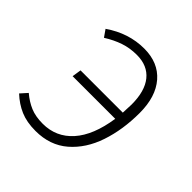

<svg xmlns="http://www.w3.org/2000/svg" viewBox="-152 -646 771 771"><g transform="rotate(45 234.0 -260.5)"><path d="M406 -336Q406 -241 379.5 -162.5Q353 -84 298 -36.5Q243 11 161 11Q111 11 75 -4.5Q39 -20 8 -49L34 -78Q61 -55 90.5 -42.5Q120 -30 161 -30Q237 -30 287 -86Q337 -142 353 -250H111L117 -289H357Q359 -323 359 -337Q359 -413 326.5 -453Q294 -493 233 -493Q194 -493 160 -481.5Q126 -470 91 -448L70 -478Q148 -532 236 -532Q316 -532 361 -480Q406 -428 406 -336Z"/></g></svg>

Font: Fira Sans ExtraLight
Style: Italic
Weight: 275
Italic angle: -8°
Designer: Carrois Corporate & Edenspiekermann AG
Foundry: Carrois Corporate GbR & Edenspiekermann AG
Version: Version 4.203